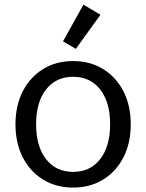

<svg xmlns="http://www.w3.org/2000/svg" viewBox="-20 -805 637 836"><path d="M298.3 11.7Q224.1 11.7 167.5 -23.2Q110.8 -58.1 79.1 -120.1Q47.4 -182.1 47.4 -263.7Q47.4 -345.2 79.1 -407.2Q110.8 -469.2 167.5 -504.2Q224.1 -539.1 298.3 -539.1Q372.6 -539.1 429.2 -504.2Q485.8 -469.2 517.6 -407.2Q549.3 -345.2 549.3 -263.7Q549.3 -182.1 517.6 -120.1Q485.8 -58.1 429.2 -23.2Q372.6 11.7 298.3 11.7ZM298.3 -56.6Q373 -56.6 416.3 -112.3Q459.5 -168 459.5 -263.7Q459.5 -359.9 416.3 -415.3Q373 -470.7 298.3 -470.7Q223.6 -470.7 180.4 -415.3Q137.2 -359.9 137.2 -263.7Q137.2 -168 180.4 -112.3Q223.6 -56.6 298.3 -56.6ZM310.1 -592.3 254.4 -625 343.3 -784.7 417.5 -740.7Z"/></svg>

Font: Schibsted Grotesk
Style: Regular
Weight: 400
Designer: Bakken & Baeck AS, Henrik Kongsvoll
Foundry: Schibsted ASA
Version: Version 1.100; ttfautohint (v1.8.4.7-5d5b);gftools[0.9.25]